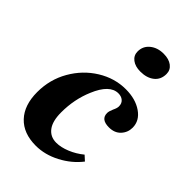

<svg xmlns="http://www.w3.org/2000/svg" viewBox="-203 -735 822 822"><g transform="rotate(45 208.0 -324.0)"><path d="M18 -158Q18 -234 54.5 -297.5Q91 -361 151 -398Q211 -435 278 -435Q337 -435 376 -408Q415 -381 415 -339Q415 -310 395.5 -289Q376 -268 342 -268Q293 -268 293 -306Q293 -317 301 -335Q309 -351 309 -362Q309 -380 297.5 -390Q286 -400 268 -400Q216 -400 181 -316Q152 -248 152 -169Q152 -116 172.5 -89Q193 -62 229 -62Q257 -62 290 -75.5Q323 -89 351 -112L373 -92Q338 -47 284.5 -19Q231 9 176 9Q101 9 59.5 -35Q18 -79 18 -158ZM199 -585Q199 -617 223.5 -637Q248 -657 285 -657Q317 -657 336 -642.5Q355 -628 355 -604Q355 -570 331 -551Q307 -532 268 -532Q237 -532 218 -546.5Q199 -561 199 -585Z"/></g></svg>

Font: Unna
Style: Bold Italic
Weight: 700
Italic angle: -8.05°
Designer: Jorge de Buen Unna
Foundry: Omnibus-Type
Version: Version 2.008